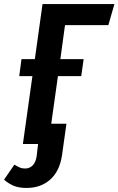

<svg xmlns="http://www.w3.org/2000/svg" viewBox="-85 -711 585 948"><path d="M236 -587 213 -419H328L316 -335H201L168 -100H243L229 0L221 57Q209 135 162.5 176Q116 217 46 217Q8 217 -18 206Q-44 195 -65 176L-14 102Q3 112 13.5 116.5Q24 121 39 121Q62 121 77 105Q92 89 96 60L103 0H28L75 -335H10L21 -419H87L125 -691H480L450 -587Z"/></svg>

Font: Fira Sans Extra Condensed Medium
Style: Italic
Weight: 500
Width: 3
Italic angle: -8°
Designer: Carrois Corporate & Edenspiekermann AG
Foundry: Carrois Corporate GbR & Edenspiekermann AG
Version: Version 4.203